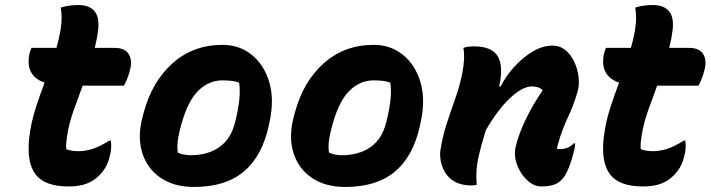

<svg xmlns="http://www.w3.org/2000/svg" viewBox="-20 -730 2820 762"><path d="M420 -172Q422 -158 421 -141Q420 -124 414 -104Q408 -82 398.5 -65.5Q389 -49 373 -33Q351 -11 322 -0.5Q293 10 252 10Q158 10 121.5 -37.5Q85 -85 96 -183Q103 -242 120 -296Q137 -350 157 -402Q77 -430 98 -521Q101 -531 105 -540H204Q209 -557 213 -574.5Q217 -592 220 -610Q224 -633 224.5 -655.5Q225 -678 221 -700Q241 -706 258 -708Q275 -710 292 -710Q335 -710 355.5 -685Q376 -660 369 -607Q365 -575 356 -540H434Q476 -540 491 -515Q506 -490 496 -453Q492 -436 486 -420.5Q480 -405 472 -390H308Q289 -339 271.5 -289.5Q254 -240 247 -194Q241 -160 243 -138Q253 -134 265 -132Q277 -130 294 -130Q317 -130 345.5 -138.5Q374 -147 414 -172Z M863 -552Q930 -552 979 -512.5Q1028 -473 1048.5 -404.5Q1069 -336 1050 -247L1047 -233Q1021 -111 948 -49.5Q875 12 750 12Q670 12 616.5 -25Q563 -62 544 -125.5Q525 -189 546 -267L550 -282Q583 -406 665 -479Q747 -552 863 -552ZM862 -411Q810 -411 768.5 -371.5Q727 -332 701 -241L699 -234Q689 -199 685.5 -171.5Q682 -144 686 -124Q709 -114 737 -114Q805 -114 851 -146.5Q897 -179 913 -245L915 -253Q938 -347 929 -402Q916 -407 900.5 -409Q885 -411 862 -411Z M1463 -552Q1530 -552 1579 -512.5Q1628 -473 1648.5 -404.5Q1669 -336 1650 -247L1647 -233Q1621 -111 1548 -49.5Q1475 12 1350 12Q1270 12 1216.5 -25Q1163 -62 1144 -125.5Q1125 -189 1146 -267L1150 -282Q1183 -406 1265 -479Q1347 -552 1463 -552ZM1462 -411Q1410 -411 1368.5 -371.5Q1327 -332 1301 -241L1299 -234Q1289 -199 1285.5 -171.5Q1282 -144 1286 -124Q1309 -114 1337 -114Q1405 -114 1451 -146.5Q1497 -179 1513 -245L1515 -253Q1538 -347 1529 -402Q1516 -407 1500.5 -409Q1485 -411 1462 -411Z M1819 -540Q1837 -546 1861 -546Q1932 -546 1955.5 -506.5Q1979 -467 1961 -387H1967Q1989 -430 2022.5 -466.5Q2056 -503 2095 -526Q2134 -549 2173 -549Q2202 -549 2224 -531Q2246 -513 2259 -485Q2272 -457 2276 -426Q2280 -395 2273 -369Q2257 -313 2234 -264.5Q2211 -216 2195 -160Q2194 -156 2192.5 -150.5Q2191 -145 2190 -140Q2194 -139 2197.5 -138.5Q2201 -138 2205 -138Q2216 -138 2229.5 -142.5Q2243 -147 2257 -161H2263Q2262 -144 2255 -119Q2247 -88 2238.5 -67Q2230 -46 2222 -33Q2208 -11 2187 -0.5Q2166 10 2128 10Q2099 10 2072.5 -14.5Q2046 -39 2032.5 -75Q2019 -111 2026 -145Q2037 -194 2065.5 -254Q2094 -314 2134 -372Q2119 -387 2091 -387Q2054 -387 2005 -341.5Q1956 -296 1908 -213Q1890 -156 1878.5 -104.5Q1867 -53 1872 3Q1863 6 1852 6Q1811 6 1785 -9Q1759 -24 1746 -46.5Q1733 -69 1729 -92.5Q1725 -116 1728 -134Q1736 -187 1752.5 -238Q1769 -289 1787 -339.5Q1805 -390 1815 -441Q1820 -466 1821.5 -492.5Q1823 -519 1819 -540Z M2700 -172Q2702 -158 2701 -141Q2700 -124 2694 -104Q2688 -82 2678.5 -65.5Q2669 -49 2653 -33Q2631 -11 2602 -0.5Q2573 10 2532 10Q2438 10 2401.5 -37.5Q2365 -85 2376 -183Q2383 -242 2400 -296Q2417 -350 2437 -402Q2357 -430 2378 -521Q2381 -531 2385 -540H2484Q2489 -557 2493 -574.5Q2497 -592 2500 -610Q2504 -633 2504.5 -655.5Q2505 -678 2501 -700Q2521 -706 2538 -708Q2555 -710 2572 -710Q2615 -710 2635.5 -685Q2656 -660 2649 -607Q2645 -575 2636 -540H2714Q2756 -540 2771 -515Q2786 -490 2776 -453Q2772 -436 2766 -420.5Q2760 -405 2752 -390H2588Q2569 -339 2551.5 -289.5Q2534 -240 2527 -194Q2521 -160 2523 -138Q2533 -134 2545 -132Q2557 -130 2574 -130Q2597 -130 2625.5 -138.5Q2654 -147 2694 -172Z"/></svg>

Font: Recursive Sn Csl St XBd
Style: Italic
Weight: 800
Italic angle: -15°
Version: Version 1.079;hotconv 1.0.112;makeotfexe 2.5.65598; ttfautoh